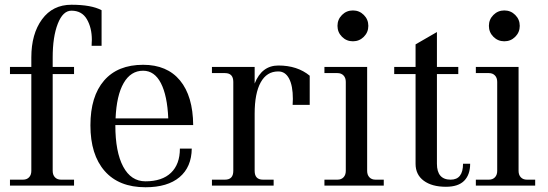

<svg xmlns="http://www.w3.org/2000/svg" viewBox="-20 -782 2307 809"><path d="M22 0V-25H77Q93 -25 102.5 -35Q112 -45 112 -62V-470H22V-500H112V-540Q112 -639 157 -700.5Q202 -762 281 -762Q365 -762 408 -739V-589H366Q366 -596 366.5 -603Q367 -610 367 -614Q367 -665 346 -701Q325 -737 281 -737Q245 -737 223.5 -682Q202 -627 202 -540V-500H292V-470H202V-62Q202 -45 211.5 -35Q221 -25 237 -25H292V0Z M593 7Q481 7 421 -61.5Q361 -130 361 -254Q361 -376 418.5 -442.5Q476 -509 583 -509Q684 -509 738.5 -443Q793 -377 794 -255H466V-254Q466 -142 499 -80Q532 -18 593 -18Q663 -18 700.5 -54Q738 -90 738 -156H788Q787 -78 736.5 -35.5Q686 7 593 7ZM583 -484Q531 -484 501 -432Q471 -380 467 -283H689Q685 -379 658 -431.5Q631 -484 583 -484Z M873 0V-25H928Q963 -25 963 -62V-437Q963 -474 928 -474H873V-500H1053V-430Q1083 -506 1153 -506Q1233 -506 1285 -463V-340H1213Q1213 -346 1213.5 -353Q1214 -360 1214 -365Q1214 -421 1198 -451Q1182 -481 1153 -481H1152Q1104 -481 1078.5 -435Q1053 -389 1053 -303V-62Q1053 -25 1088 -25H1133V0Z M1467 -608Q1440 -608 1421 -627Q1402 -646 1402 -673Q1402 -700 1421 -719Q1440 -738 1467 -738Q1494 -738 1513 -719Q1532 -700 1532 -673Q1532 -646 1513 -627Q1494 -608 1467 -608ZM1347 0V-25H1402Q1418 -25 1427.5 -35Q1437 -45 1437 -62V-437Q1437 -454 1427.5 -464Q1418 -474 1402 -474H1347V-500H1527V-62Q1527 -45 1536.5 -35Q1546 -25 1562 -25H1597V0Z M1859 5Q1800 5 1765.5 -20.5Q1731 -46 1731 -92V-470H1641V-500H1731V-595L1821 -647V-500H1911V-470H1821V-92Q1821 -25 1879 -25Q1931 -25 1931 -92H1961Q1961 -46 1936 -20.5Q1911 5 1859 5Z M2105 -608Q2078 -608 2059 -627Q2040 -646 2040 -673Q2040 -700 2059 -719Q2078 -738 2105 -738Q2132 -738 2151 -719Q2170 -700 2170 -673Q2170 -646 2151 -627Q2132 -608 2105 -608ZM1985 0V-25H2040Q2056 -25 2065.5 -35Q2075 -45 2075 -62V-437Q2075 -454 2065.5 -464Q2056 -474 2040 -474H1985V-500H2165V-62Q2165 -45 2174.5 -35Q2184 -25 2200 -25H2235V0Z"/></svg>

Font: Bentinck
Style: Regular
Weight: 400
Designer: Jörg Drees
Foundry: Jörg Drees
Version: Version 1.000; ttfautohint (v1.8.4.7-5d5b)